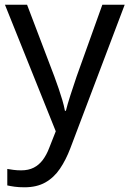

<svg xmlns="http://www.w3.org/2000/svg" viewBox="-20 -556 550 816"><path d="M1 -536H95L211 -231Q221 -204 229.5 -179Q238 -154 245 -130.5Q252 -107 256 -85H260Q266 -110 279 -150.5Q292 -191 306 -232L415 -536H510L279 74Q260 124 234.5 161.5Q209 199 172.5 219.5Q136 240 84 240Q60 240 42 237.5Q24 235 11 232V162Q22 164 37.5 166Q53 168 70 168Q101 168 123.5 156.5Q146 145 162 123.5Q178 102 189 73L217 2Z"/></svg>

Font: Noto Sans Khmer
Style: Regular
Weight: 400
Designer: Danh Hong and the Monotype Design Team
Foundry: Monotype Imaging Inc.
Version: Version 2.003